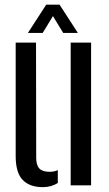

<svg xmlns="http://www.w3.org/2000/svg" viewBox="-20 -779 458 807"><path d="M45.9 -122.8V-600H131.4L132.2 -115.8Q132.2 -84.6 145.4 -70.8Q158.6 -56.9 188.3 -56.9Q208.1 -56.9 223 -63.9V-10.1Q196.2 7.6 159.9 7.6Q104.3 7.6 75.1 -23.1Q45.9 -53.8 45.9 -122.8ZM277.1 0V-600H362.9V0ZM97.3 -640.6 174.2 -759.3H230.4L307.3 -640.6H245.7L202.5 -711.3L159.4 -640.6Z"/></svg>

Font: Big Shoulders Stencil Text SC Thin
Style: Regular
Weight: 100
Designer: Patric King
Foundry: XO Type Co
Version: Version 2.001